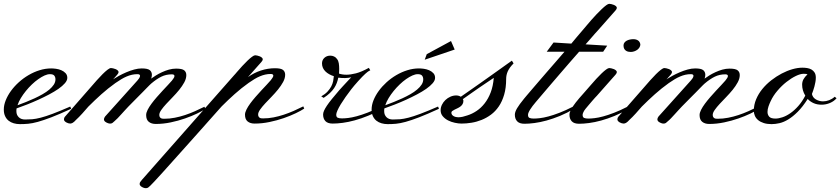

<svg xmlns="http://www.w3.org/2000/svg" viewBox="-26 -652 4434 1013"><path d="M349.6 -78.1Q287.1 -49.3 245.1 -33.2Q203.1 -17.1 173.6 -9Q144 -1 122.6 1Q101.1 2.9 79.1 2.9Q62 2.9 46.6 -1.5Q31.2 -5.9 19.5 -15.1Q7.8 -24.4 1 -39.1Q-5.9 -53.7 -5.9 -74.2Q-5.9 -97.7 4.2 -122.8Q14.2 -147.9 31.7 -172.1Q49.3 -196.3 73 -217.8Q96.7 -239.3 124.5 -255.6Q152.3 -272 182.9 -281.5Q213.4 -291 244.1 -291Q254.9 -291 269.5 -289.1Q284.2 -287.1 297.4 -281.5Q310.5 -275.9 319.8 -266.1Q329.1 -256.3 329.1 -241.2Q329.1 -227.5 316.4 -212.9Q303.7 -198.2 282.5 -183.3Q261.2 -168.5 233.4 -153.8Q205.6 -139.2 176 -125.7Q146.5 -112.3 116.7 -100.6Q86.9 -88.9 61.5 -80.1Q60.5 -76.2 60.5 -72.3Q60.5 -68.4 60.5 -64.5Q60.5 -45.9 72.8 -33.7Q85 -21.5 106.4 -21.5Q125.5 -21.5 144 -22.9Q162.6 -24.4 188.5 -31Q214.4 -37.6 251.5 -51.5Q288.6 -65.4 344.7 -89.8ZM237.3 -260.7Q224.6 -260.7 209 -253.7Q193.4 -246.6 176.3 -234.6Q159.2 -222.7 142.3 -206.5Q125.5 -190.4 110.6 -172.1Q95.7 -153.8 84 -134.5Q72.3 -115.2 66.4 -96.7Q87.9 -104.5 111.1 -113.8Q134.3 -123 156.5 -133.3Q178.7 -143.6 198.7 -155Q218.8 -166.5 233.9 -179.2Q249 -191.9 257.8 -205.3Q266.6 -218.8 266.6 -233.4Q266.6 -245.1 260.5 -252.9Q254.4 -260.7 237.3 -260.7Z M357.4 -3.9Q354.5 -2.4 351.1 -1.2Q347.7 0 344.7 0Q339.8 0 334.2 -1.7Q328.6 -3.4 323.5 -6.3Q318.4 -9.3 314.9 -13.2Q311.5 -17.1 311.5 -21.5Q311.5 -30.3 315.9 -35.4Q320.3 -40.5 324.2 -44.9L454.1 -193.4Q468.8 -210.4 484.6 -228.3Q500.5 -246.1 514.9 -260.5Q529.3 -274.9 541 -283.9Q552.7 -293 559.6 -293Q563.5 -293 570.3 -291.5Q577.1 -290 583.7 -287.4Q590.3 -284.7 595 -280.5Q599.6 -276.4 599.6 -271.5Q599.6 -266.1 592.5 -257.8Q585.4 -249.5 575.2 -238.3L570.3 -233.4Q583 -241.7 601.3 -251.7Q619.6 -261.7 640.1 -270.5Q660.6 -279.3 681.9 -285.2Q703.1 -291 721.7 -291Q752.9 -291 764.2 -282Q775.4 -272.9 775.4 -256.8Q775.4 -251.5 774.2 -247.1Q772.9 -242.7 771.5 -237.3Q782.2 -245.1 796.9 -254.2Q811.5 -263.2 828.9 -271.2Q846.2 -279.3 865.2 -284.7Q884.3 -290 903.3 -290Q934.6 -290 945.8 -281Q957 -272 957 -255.9Q957 -237.3 946.3 -217.5Q935.5 -197.8 919.7 -178.2Q903.8 -158.7 885.5 -139.9Q867.2 -121.1 851.3 -104Q835.4 -86.9 825 -72Q814.5 -57.1 814.5 -45.9Q814.5 -39.1 816.9 -34.9Q819.3 -30.8 823 -28.6Q826.7 -26.4 831.3 -25.9Q835.9 -25.4 840.8 -25.4Q868.7 -25.4 896 -30.8Q923.3 -36.1 950 -44.9Q976.6 -53.7 1002.4 -65.2Q1028.3 -76.7 1052.7 -88.9L1057.6 -77.1Q1041.5 -66.4 1013.2 -52.7Q984.9 -39.1 949.7 -26.9Q914.6 -14.6 874.8 -6.3Q835 2 795.9 2Q772.9 2 759 -9.3Q745.1 -20.5 745.1 -44.9Q745.1 -57.1 752.9 -72.5Q760.7 -87.9 773.2 -104.7Q785.6 -121.6 801 -139.2Q816.4 -156.7 831.3 -172.9Q846.2 -189 859.4 -202.9Q872.6 -216.8 880.9 -226.6Q883.8 -231 889.2 -238Q894.5 -245.1 894.5 -251Q894.5 -254.9 891.4 -257.3Q888.2 -259.8 880.9 -259.8Q850.6 -259.8 825.4 -247.6Q800.3 -235.4 771.5 -210.9Q769.5 -209.5 763.2 -203.1Q756.8 -196.8 747.3 -187Q737.8 -177.2 725.8 -165Q713.9 -152.8 700.9 -139.9Q688 -127 675.3 -114Q662.6 -101.1 651.4 -89.8Q642.6 -80.6 632.8 -69.8Q623 -59.1 613.5 -48.6Q604 -38.1 595 -28.6Q585.9 -19 578.1 -12.7Q572.3 -6.8 567.4 -3.4Q562.5 0 555.7 0Q553.2 0 550.5 -0.2Q547.9 -0.5 543.9 -2Q535.2 -4.9 528.8 -10Q522.5 -15.1 522.5 -22.5Q522.5 -25.4 523.9 -29.3Q525.4 -33.2 528.3 -37.1L699.2 -227.5Q703.1 -231.4 708 -238.8Q712.9 -246.1 712.9 -252Q712.9 -255.9 709.7 -258.3Q706.5 -260.7 699.2 -260.7Q684.1 -260.7 670.2 -257.6Q656.2 -254.4 642.3 -248.5Q628.4 -242.7 613.8 -233.9Q599.1 -225.1 583 -213.9Q543.9 -186 509 -154.8Q474.1 -123.5 440.4 -89.8Q425.8 -72.8 408.2 -53.2Q390.6 -33.7 375 -19.5Q365.7 -8.8 357.4 -3.9Z M1286.1 -214.8Q1247.1 -187 1212.2 -155.8Q1177.2 -124.5 1143.6 -90.8Q1139.2 -85.9 1121.6 -66.2Q1104 -46.4 1077.9 -17.1Q1051.8 12.2 1019.8 48.3Q987.8 84.5 954.3 121.6Q920.9 158.7 888.9 194.6Q856.9 230.5 831.1 259Q805.2 287.6 787.8 306.2Q770.5 324.7 766.6 328.1Q760.7 334 755.9 337.4Q751 340.8 744.1 340.8Q741.7 340.8 739 340.6Q736.3 340.3 732.4 338.9Q723.6 335.9 717.3 330.8Q710.9 325.7 710.9 318.4Q710.9 313 713.6 308.6Q716.3 304.2 723.6 295.9L1209 -254.9Q1212.9 -258.8 1216.3 -262.9Q1219.7 -267.1 1223.6 -271.5Q1237.3 -287.6 1252 -303.5Q1266.6 -319.3 1279.8 -332Q1293 -344.7 1303.7 -352.5Q1314.5 -360.4 1320.3 -360.4Q1324.2 -360.4 1331.1 -358.9Q1337.9 -357.4 1344.5 -354.7Q1351.1 -352.1 1355.7 -347.9Q1360.4 -343.8 1360.4 -338.9Q1360.4 -333.5 1353.3 -325.2Q1346.2 -316.9 1335.9 -305.7L1282.2 -245.1Q1314 -268.1 1350.6 -280Q1387.2 -292 1424.8 -292Q1456.1 -292 1467.3 -283Q1478.5 -273.9 1478.5 -257.8Q1478.5 -239.3 1467.8 -219.5Q1457 -199.7 1441.2 -180.2Q1425.3 -160.6 1407 -141.8Q1388.7 -123 1372.8 -106Q1356.9 -88.9 1346.4 -74Q1335.9 -59.1 1335.9 -47.9Q1335.9 -41 1338.4 -36.9Q1340.8 -32.7 1344.5 -30.5Q1348.1 -28.3 1352.8 -27.8Q1357.4 -27.3 1362.3 -27.3Q1390.1 -27.3 1417.5 -32.7Q1444.8 -38.1 1471.4 -46.9Q1498 -55.7 1523.9 -67.1Q1549.8 -78.6 1574.2 -90.8L1579.1 -79.1Q1563 -68.4 1534.7 -54.7Q1506.3 -41 1471.2 -28.8Q1436 -16.6 1396.2 -8.3Q1356.4 0 1317.4 0Q1294.4 0 1280.5 -11.2Q1266.6 -22.5 1266.6 -46.9Q1266.6 -58.6 1274.4 -74.2Q1282.2 -89.8 1294.7 -106.7Q1307.1 -123.5 1322.5 -141.1Q1337.9 -158.7 1352.8 -174.8Q1367.7 -190.9 1380.9 -204.8Q1394 -218.8 1402.3 -228.5Q1405.3 -232.9 1410.6 -240Q1416 -247.1 1416 -252.9Q1416 -256.8 1412.8 -259.3Q1409.7 -261.7 1402.3 -261.7Q1387.2 -261.7 1373.3 -258.5Q1359.4 -255.4 1345.5 -249.5Q1331.5 -243.7 1316.9 -234.9Q1302.2 -226.1 1286.1 -214.8Z M1716.8 -358.4Q1727.1 -358.4 1736.6 -354Q1746.1 -349.6 1752 -340.8Q1759.3 -332 1761.5 -318.1Q1763.7 -304.2 1763.7 -288.1L1762.7 -263.7Q1769.5 -261.2 1780 -259.5Q1790.5 -257.8 1801.8 -257.8Q1823.2 -257.8 1852.1 -265.1Q1880.9 -272.5 1919.9 -293.9Q1920.9 -293 1921.9 -291Q1922.9 -289.1 1924.3 -286.6Q1925.8 -284.2 1927.7 -281.2Q1918.9 -276.9 1913.1 -272.5Q1907.2 -268.1 1901.4 -262.7Q1895 -257.3 1885 -246.8Q1875 -236.3 1864.3 -224.6Q1853.5 -212.9 1843.5 -200.9Q1833.5 -189 1827.1 -180.7Q1811.5 -160.6 1797.1 -140.1Q1782.7 -119.6 1771.7 -101.6Q1760.7 -83.5 1754.4 -69.1Q1748 -54.7 1748 -46.9Q1748 -34.2 1756.1 -30.8Q1764.2 -27.3 1778.3 -27.3Q1791.5 -27.3 1810.8 -29.5Q1830.1 -31.7 1855.7 -38.6Q1881.3 -45.4 1913.8 -57.9Q1946.3 -70.3 1986.3 -90.8L1991.2 -79.1Q1953.6 -56.6 1916.7 -41.5Q1879.9 -26.4 1845.9 -17.1Q1812 -7.8 1782.2 -3.9Q1752.4 0 1729.5 0Q1703.1 0 1690.9 -12.9Q1678.7 -25.9 1678.7 -47.9Q1678.7 -56.6 1683.6 -67.9Q1688.5 -79.1 1698.7 -94.5Q1709 -109.9 1725.3 -129.9Q1741.7 -149.9 1764.6 -176.8Q1766.1 -178.2 1771 -183.8Q1775.9 -189.5 1782.5 -196.5Q1789.1 -203.6 1796.6 -211.7Q1804.2 -219.7 1810.5 -226.6Q1816.9 -233.4 1821.5 -238.3Q1826.2 -243.2 1827.1 -244.1Q1820.3 -242.7 1812 -241.5Q1803.7 -240.2 1794.9 -240.2Q1786.6 -240.2 1776.9 -240.5Q1767.1 -240.7 1758.8 -242.2Q1755.9 -227.5 1750.7 -213.9Q1745.6 -200.2 1736.8 -187Q1728 -173.8 1714.6 -161.1Q1701.2 -148.4 1681.6 -135.7L1668.9 -143.6Q1689 -154.8 1701.7 -168.5Q1714.4 -182.1 1721.7 -196Q1729 -210 1731.7 -223.9Q1734.4 -237.8 1735.4 -250Q1722.7 -253.9 1711.2 -260.3Q1699.7 -266.6 1691.2 -274.9Q1682.6 -283.2 1677.7 -293.9Q1672.9 -304.7 1672.9 -317.4Q1672.9 -335 1685.3 -346.7Q1697.8 -358.4 1716.8 -358.4Z M2290 -78.1Q2227.5 -49.3 2185.5 -33.2Q2143.6 -17.1 2114 -9Q2084.5 -1 2063 1Q2041.5 2.9 2019.5 2.9Q2002.4 2.9 1987.1 -1.5Q1971.7 -5.9 1960 -15.1Q1948.2 -24.4 1941.4 -39.1Q1934.6 -53.7 1934.6 -74.2Q1934.6 -97.7 1944.6 -122.8Q1954.6 -147.9 1972.2 -172.1Q1989.7 -196.3 2013.4 -217.8Q2037.1 -239.3 2064.9 -255.6Q2092.8 -272 2123.3 -281.5Q2153.8 -291 2184.6 -291Q2195.3 -291 2210 -289.1Q2224.6 -287.1 2237.8 -281.5Q2251 -275.9 2260.3 -266.1Q2269.5 -256.3 2269.5 -241.2Q2269.5 -227.5 2256.8 -212.9Q2244.1 -198.2 2222.9 -183.3Q2201.7 -168.5 2173.8 -153.8Q2146 -139.2 2116.5 -125.7Q2086.9 -112.3 2057.1 -100.6Q2027.3 -88.9 2002 -80.1Q2001 -76.2 2001 -72.3Q2001 -68.4 2001 -64.5Q2001 -45.9 2013.2 -33.7Q2025.4 -21.5 2046.9 -21.5Q2065.9 -21.5 2084.5 -22.9Q2103 -24.4 2128.9 -31Q2154.8 -37.6 2191.9 -51.5Q2229 -65.4 2285.2 -89.8ZM2177.7 -260.7Q2165.5 -260.7 2149.7 -253.7Q2133.8 -246.6 2116.7 -234.6Q2099.6 -222.7 2082.8 -206.5Q2065.9 -190.4 2051 -172.1Q2036.1 -153.8 2024.4 -134.5Q2012.7 -115.2 2006.8 -96.7Q2028.3 -104.5 2051.5 -113.8Q2074.7 -123 2096.9 -133.3Q2119.1 -143.6 2139.2 -155Q2159.2 -166.5 2174.3 -179.2Q2189.5 -191.9 2198.2 -205.3Q2207 -218.8 2207 -233.4Q2207 -245.1 2200.9 -252.9Q2194.8 -260.7 2177.7 -260.7ZM2214.8 -336.9 2225.6 -366.2 2353.5 -435.5 2373 -390.6Z M2380.9 -148.4Q2388.2 -148.4 2394.5 -146.5Q2400.9 -144.5 2405.3 -141.6Q2425.8 -155.8 2451.2 -173.6Q2476.6 -191.4 2503.4 -210.2Q2530.3 -229 2556.6 -247.8Q2583 -266.6 2606 -283Q2628.9 -299.3 2647 -312.3Q2665 -325.2 2674.8 -332L2683.6 -317.4Q2672.4 -306.2 2664.8 -295.7Q2657.2 -285.2 2652.8 -275.1Q2648.4 -265.1 2646.5 -255.4Q2644.5 -245.6 2644.5 -235.4Q2644.5 -188.5 2634 -152.6Q2623.5 -116.7 2605.7 -90.6Q2587.9 -64.5 2564.5 -47.1Q2541 -29.8 2514.9 -19.3Q2488.8 -8.8 2461.4 -4.4Q2434.1 0 2409.2 0Q2393.1 0 2373.8 -4.2Q2354.5 -8.3 2337.9 -16.8Q2321.3 -25.4 2310.1 -38.6Q2298.8 -51.8 2298.8 -70.3Q2298.8 -85.4 2305.7 -99.4Q2312.5 -113.3 2324 -124.3Q2335.4 -135.3 2350.3 -141.8Q2365.2 -148.4 2380.9 -148.4ZM2579.1 -241.2Q2558.1 -227.1 2539.8 -214.8Q2521.5 -202.6 2502.4 -189.5Q2483.4 -176.3 2462.4 -161.6Q2441.4 -147 2416 -128.9Q2418.9 -124.5 2418.9 -120.1Q2418.9 -109.9 2414.3 -102.3Q2409.7 -94.7 2402.6 -89.6Q2395.5 -84.5 2387.2 -80.6Q2378.9 -76.7 2371.8 -73.2Q2364.7 -69.8 2360.1 -66.2Q2355.5 -62.5 2355.5 -57.6Q2355.5 -51.3 2358.9 -46.6Q2362.3 -42 2367.7 -39.1Q2373 -36.1 2379.4 -34.7Q2385.7 -33.2 2391.6 -33.2Q2403.3 -33.2 2415.8 -36.1Q2428.2 -39.1 2439.5 -43Q2464.8 -50.8 2488.5 -66.7Q2512.2 -82.5 2531.2 -106.9Q2550.3 -131.3 2563 -164.6Q2575.7 -197.8 2579.1 -241.2Z M2988.3 -421.9Q3002.4 -439 3016.8 -456.1Q3031.2 -473.1 3045.9 -490.2Q3055.2 -501 3067.4 -515.6Q3079.6 -530.3 3093.5 -546.1Q3107.4 -562 3121.8 -577.1Q3136.2 -592.3 3149.2 -604.5Q3162.1 -616.7 3172.4 -624.3Q3182.6 -631.8 3188.5 -631.8Q3192.4 -631.8 3199.2 -630.4Q3206.1 -628.9 3212.6 -626.2Q3219.2 -623.5 3223.9 -619.4Q3228.5 -615.2 3228.5 -610.4Q3228.5 -605 3221.4 -596.7Q3214.4 -588.4 3204.1 -577.1L3123 -485.4Q3119.6 -481.9 3113.3 -474.9Q3106.9 -467.8 3098.9 -458.3Q3090.8 -448.7 3081.5 -438.2Q3072.3 -427.7 3063.5 -418L3177.7 -411.1L3156.2 -378.9H3029.3Q3003.9 -350.1 2978.3 -320.6Q2952.6 -291 2928.7 -263.2Q2904.8 -235.4 2883.3 -210.4Q2861.8 -185.5 2845 -165.5Q2828.1 -145.5 2816.2 -131.6Q2804.2 -117.7 2799.8 -112.3Q2782.2 -91.8 2771 -74Q2759.8 -56.2 2759.8 -45.9Q2759.8 -33.2 2767.8 -29.8Q2775.9 -26.4 2790 -26.4Q2803.2 -26.4 2822.5 -28.6Q2841.8 -30.8 2867.4 -37.6Q2893.1 -44.4 2925.5 -56.9Q2958 -69.3 2998 -89.8L3002.9 -78.1Q2965.3 -55.7 2928.5 -40.5Q2891.6 -25.4 2857.7 -16.1Q2823.7 -6.8 2793.9 -2.9Q2764.2 1 2741.2 1Q2714.8 1 2702.6 -12Q2690.4 -24.9 2690.4 -46.9Q2690.4 -61 2701.9 -80.6Q2713.4 -100.1 2739.3 -131.8Q2742.2 -135.3 2752.2 -147.2Q2762.2 -159.2 2777.8 -177.2Q2793.5 -195.3 2813.5 -218.8Q2833.5 -242.2 2856.2 -268.3Q2878.9 -294.4 2903.3 -322.5Q2927.7 -350.6 2952.1 -378.9H2858.4L2894.5 -427.7Z M3352.5 -418Q3352.5 -409.7 3348.1 -402.3Q3343.8 -395 3336.7 -389.6Q3329.6 -384.3 3320.3 -381.1Q3311 -377.9 3301.8 -377.9Q3294.9 -377.9 3288.3 -379.4Q3281.7 -380.9 3276.1 -384.8Q3270.5 -388.7 3267.1 -395.3Q3263.7 -401.9 3263.7 -412.1Q3263.7 -420.9 3268.6 -427.2Q3273.4 -433.6 3280.8 -437.5Q3288.1 -441.4 3297.4 -443.4Q3306.6 -445.3 3315.4 -445.3Q3330.1 -445.3 3340.1 -438.7Q3350.1 -432.1 3352.5 -418ZM3063.5 -78.1Q3056.2 -69.3 3052 -60.3Q3047.9 -51.3 3047.9 -45.9Q3047.9 -33.2 3055.9 -29.8Q3064 -26.4 3078.1 -26.4Q3091.3 -26.4 3110.6 -28.6Q3129.9 -30.8 3155.5 -37.6Q3181.2 -44.4 3213.6 -56.9Q3246.1 -69.3 3286.1 -89.8L3291 -78.1Q3253.4 -55.7 3216.6 -40.5Q3179.7 -25.4 3145.8 -16.1Q3111.8 -6.8 3082 -2.9Q3052.2 1 3029.3 1Q3002.9 1 2990.7 -12Q2978.5 -24.9 2978.5 -46.9Q2978.5 -58.6 2986.3 -73.5Q2994.1 -88.4 3011.7 -111.3Q3030.3 -134.8 3050.8 -157.2Q3071.3 -179.7 3091.8 -204.1Q3105.5 -220.2 3120.1 -236.1Q3134.8 -252 3147.9 -264.6Q3161.1 -277.3 3171.9 -285.2Q3182.6 -293 3188.5 -293Q3192.4 -293 3199.2 -291.5Q3206.1 -290 3212.6 -287.4Q3219.2 -284.7 3223.9 -280.5Q3228.5 -276.4 3228.5 -271.5Q3228.5 -266.1 3221.4 -257.8Q3214.4 -249.5 3204.1 -238.3L3123 -146.5Q3119.6 -143.1 3113 -136Q3106.4 -128.9 3098.4 -119.4Q3090.3 -109.9 3081.1 -99.1Q3071.8 -88.4 3063.5 -78.1Z M3277.3 -3.9Q3274.4 -2.4 3271 -1.2Q3267.6 0 3264.6 0Q3259.8 0 3254.2 -1.7Q3248.5 -3.4 3243.4 -6.3Q3238.3 -9.3 3234.9 -13.2Q3231.4 -17.1 3231.4 -21.5Q3231.4 -30.3 3235.8 -35.4Q3240.2 -40.5 3244.1 -44.9L3374 -193.4Q3388.7 -210.4 3404.5 -228.3Q3420.4 -246.1 3434.8 -260.5Q3449.2 -274.9 3460.9 -283.9Q3472.7 -293 3479.5 -293Q3483.4 -293 3490.2 -291.5Q3497.1 -290 3503.7 -287.4Q3510.3 -284.7 3514.9 -280.5Q3519.5 -276.4 3519.5 -271.5Q3519.5 -266.1 3512.5 -257.8Q3505.4 -249.5 3495.1 -238.3L3490.2 -233.4Q3502.9 -241.7 3521.2 -251.7Q3539.6 -261.7 3560.1 -270.5Q3580.6 -279.3 3601.8 -285.2Q3623 -291 3641.6 -291Q3672.9 -291 3684.1 -282Q3695.3 -272.9 3695.3 -256.8Q3695.3 -251.5 3694.1 -247.1Q3692.9 -242.7 3691.4 -237.3Q3702.1 -245.1 3716.8 -254.2Q3731.4 -263.2 3748.8 -271.2Q3766.1 -279.3 3785.2 -284.7Q3804.2 -290 3823.2 -290Q3854.5 -290 3865.7 -281Q3877 -272 3877 -255.9Q3877 -237.3 3866.2 -217.5Q3855.5 -197.8 3839.6 -178.2Q3823.7 -158.7 3805.4 -139.9Q3787.1 -121.1 3771.2 -104Q3755.4 -86.9 3744.9 -72Q3734.4 -57.1 3734.4 -45.9Q3734.4 -39.1 3736.8 -34.9Q3739.3 -30.8 3742.9 -28.6Q3746.6 -26.4 3751.2 -25.9Q3755.9 -25.4 3760.7 -25.4Q3788.6 -25.4 3815.9 -30.8Q3843.3 -36.1 3869.9 -44.9Q3896.5 -53.7 3922.4 -65.2Q3948.2 -76.7 3972.7 -88.9L3977.5 -77.1Q3961.4 -66.4 3933.1 -52.7Q3904.8 -39.1 3869.6 -26.9Q3834.5 -14.6 3794.7 -6.3Q3754.9 2 3715.8 2Q3692.9 2 3679 -9.3Q3665 -20.5 3665 -44.9Q3665 -57.1 3672.9 -72.5Q3680.7 -87.9 3693.1 -104.7Q3705.6 -121.6 3720.9 -139.2Q3736.3 -156.7 3751.2 -172.9Q3766.1 -189 3779.3 -202.9Q3792.5 -216.8 3800.8 -226.6Q3803.7 -231 3809.1 -238Q3814.5 -245.1 3814.5 -251Q3814.5 -254.9 3811.3 -257.3Q3808.1 -259.8 3800.8 -259.8Q3770.5 -259.8 3745.4 -247.6Q3720.2 -235.4 3691.4 -210.9Q3689.5 -209.5 3683.1 -203.1Q3676.8 -196.8 3667.2 -187Q3657.7 -177.2 3645.8 -165Q3633.8 -152.8 3620.8 -139.9Q3607.9 -127 3595.2 -114Q3582.5 -101.1 3571.3 -89.8Q3562.5 -80.6 3552.7 -69.8Q3543 -59.1 3533.4 -48.6Q3523.9 -38.1 3514.9 -28.6Q3505.9 -19 3498 -12.7Q3492.2 -6.8 3487.3 -3.4Q3482.4 0 3475.6 0Q3473.1 0 3470.5 -0.2Q3467.8 -0.5 3463.9 -2Q3455.1 -4.9 3448.7 -10Q3442.4 -15.1 3442.4 -22.5Q3442.4 -25.4 3443.8 -29.3Q3445.3 -33.2 3448.2 -37.1L3619.1 -227.5Q3623 -231.4 3627.9 -238.8Q3632.8 -246.1 3632.8 -252Q3632.8 -255.9 3629.6 -258.3Q3626.5 -260.7 3619.1 -260.7Q3604 -260.7 3590.1 -257.6Q3576.2 -254.4 3562.3 -248.5Q3548.3 -242.7 3533.7 -233.9Q3519 -225.1 3502.9 -213.9Q3463.9 -186 3429 -154.8Q3394 -123.5 3360.4 -89.8Q3345.7 -72.8 3328.1 -53.2Q3310.5 -33.7 3294.9 -19.5Q3285.6 -8.8 3277.3 -3.9Z M4308.6 -99.6Q4285.2 -99.6 4266.8 -107.7Q4248.5 -115.7 4235.4 -129.9Q4209 -88.4 4183.1 -62.5Q4157.2 -36.6 4133.1 -22Q4108.9 -7.3 4086.7 -2.2Q4064.5 2.9 4044.9 2.9Q4021.5 2.9 4003.9 -2.7Q3986.3 -8.3 3974.6 -17.8Q3962.9 -27.3 3957 -40.3Q3951.2 -53.2 3951.2 -68.4Q3951.2 -99.1 3963.4 -128.2Q3975.6 -157.2 3996.1 -182.4Q4016.6 -207.5 4043.2 -228.3Q4069.8 -249 4098.1 -263.9Q4126.5 -278.8 4154.8 -286.9Q4183.1 -294.9 4207 -294.9Q4219.7 -294.9 4232.4 -293Q4245.1 -291 4255.4 -285.2Q4265.6 -279.3 4272 -269Q4278.3 -258.8 4278.3 -242.2Q4278.3 -231 4276.1 -219Q4273.9 -207 4271 -195.8Q4268.1 -184.6 4264.4 -174.3Q4260.7 -164.1 4257.8 -156.2Q4261.7 -137.2 4279.1 -127.2Q4296.4 -117.2 4316.4 -117.2Q4332.5 -117.2 4348.9 -123.5Q4365.2 -129.9 4377.9 -141.6L4387.7 -133.8Q4375 -118.2 4353.5 -108.9Q4332 -99.6 4308.6 -99.6ZM4065.4 -26.4Q4081.5 -26.4 4102.1 -33.2Q4122.6 -40 4143.8 -54.7Q4165 -69.3 4185.5 -92.3Q4206.1 -115.2 4222.7 -147.5Q4206.1 -174.8 4206.1 -205.1Q4206.1 -220.7 4213.1 -233.6Q4220.2 -246.6 4234.4 -259.8Q4231.4 -261.2 4226.8 -262Q4222.2 -262.7 4213.9 -262.7Q4196.8 -262.7 4172.6 -251Q4148.4 -239.3 4123.3 -219.5Q4098.1 -199.7 4075.7 -173.3Q4053.2 -147 4040 -118.2Q4034.2 -106.4 4028.8 -91.1Q4023.4 -75.7 4023.4 -61.5Q4023.4 -46.9 4032.2 -36.6Q4041 -26.4 4065.4 -26.4Z"/></svg>

Font: Meie Script
Style: Regular
Weight: 400
Version: Version 1.001